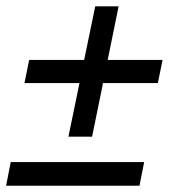

<svg xmlns="http://www.w3.org/2000/svg" viewBox="-30 -618 548 616"><path d="M240 -425.7 275.5 -597.6H350.5L315.5 -425.7H491.5L476.5 -351.4H300.5L265.5 -179.5H189.5L225 -351.4H48.5L63.5 -425.7ZM432.5 -98 417.5 -22H-10.5L4.5 -98Z"/></svg>

Font: Argentum Sans
Style: Italic
Weight: 400
Italic angle: -11.3099°
Designer: Julieta Ulanovsky, Owen Earl, Rasmus Andersson, Cristiano Sobral
Foundry: The Argentum Sans Project Authors
Version: Version 3.131; ttfautohint (v1.8.4.7-5d5b-dirty)